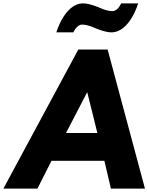

<svg xmlns="http://www.w3.org/2000/svg" viewBox="-48 -1119 880 1139"><path d="M512 -954C512 -954 573.3 -927 612.3 -927C722.3 -927 771.6 -1099 771.6 -1099H670.6C670.6 -1099 651.4 -1053 619.4 -1053C583.4 -1053 545.9 -1072 545.9 -1072C545.9 -1072 484.6 -1099 445.6 -1099C335.6 -1099 286.3 -927 286.3 -927H387.3C387.3 -927 406.6 -973 438.6 -973C474.6 -973 512 -954 512 -954ZM590.5 -825H416.5L-28 0H174L257.3 -165H571.3L610 0H812ZM529.6 -330H343.6L468.1 -570H470.1Z"/></svg>

Font: Hussar Techniczny
Style: Bold 
Weight: 700
Foundry: Cannot Into Space Fonts
Version: Version 0.77